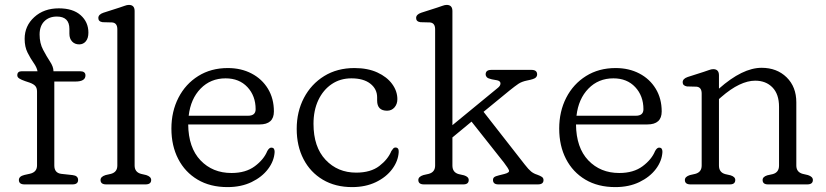

<svg xmlns="http://www.w3.org/2000/svg" viewBox="-20 -752 3368 783"><path d="M201.5 -77Q201.5 -46.5 230 -43L276 -38Q298.5 -35.5 298.5 -18Q298.5 0 275.5 0H80Q57 0 57 -18Q57 -33 79.5 -38.5L102 -43.5Q131 -50 131 -77.5V-378.5Q131 -393 124.2 -401Q117.5 -409 101 -415L83 -421Q67 -426.5 58.8 -431.8Q50.5 -437 50.5 -445Q50.5 -461.5 69 -461.5H133Q130 -477.5 117.2 -495.5Q104.5 -513.5 92.5 -537.2Q80.5 -561 80.5 -593.5Q80.5 -646.5 119.8 -682.2Q159 -718 220 -718Q277.5 -718 309 -690Q340.5 -662 340.5 -619Q340.5 -596 330 -583.5Q319.5 -571 303 -571Q285 -571 274 -582.8Q263 -594.5 263 -614.5V-634Q263 -684.5 212 -684.5Q180 -684.5 160.8 -665.2Q141.5 -646 141.5 -611Q141.5 -576 155.8 -549Q170 -522 184 -500.8Q198 -479.5 198 -462.5V-461.5H306Q328.5 -461.5 328.5 -444.5Q328.5 -419.5 287.5 -419.5H201.5ZM529 -707V-77Q529 -50 555 -43L576.5 -38Q596.5 -31.5 596.5 -18Q596.5 0 573.5 0H413Q390 0 390 -18Q390 -31.5 410.5 -38L432.5 -43Q458.5 -50 458.5 -77V-632.5Q458.5 -658.5 437.5 -660.5L398.5 -661.5Q381 -664 381 -678.5Q381 -693 401.5 -700L467 -721Q478 -724.5 488 -728.2Q498 -732 505.5 -732Q529 -732 529 -707Z M1097 -297.5Q1097 -244.5 1038.5 -244.5H747.5Q748.5 -149.5 797.8 -98Q847 -46.5 924 -46.5Q982 -46.5 1019 -74Q1056 -101.5 1070 -136Q1078 -150.5 1087 -150Q1100 -150 1100 -132.5Q1098 -95.5 1073.2 -62.8Q1048.5 -30 1006 -9.5Q963.5 11 908 11Q837 11 785.8 -19.5Q734.5 -50 706.8 -103.8Q679 -157.5 679 -227.5Q679 -297.5 707.8 -353.5Q736.5 -409.5 788.5 -442Q840.5 -474.5 909 -474.5Q963.5 -474.5 1006 -452.2Q1048.5 -430 1072.8 -390Q1097 -350 1097 -297.5ZM900 -432.5Q839 -432.5 798.2 -390.8Q757.5 -349 749.5 -280H991.5Q1022.5 -280 1022.5 -306.5Q1022.5 -361 989 -396.8Q955.5 -432.5 900 -432.5Z M1600.5 -347.5Q1600.5 -327.5 1588.8 -314Q1577 -300.5 1558.5 -300.5Q1518 -300.5 1518 -342V-355Q1518 -389 1490.2 -410.8Q1462.5 -432.5 1413 -432.5Q1367.5 -432.5 1332.8 -409Q1298 -385.5 1278.2 -343.8Q1258.5 -302 1258.5 -247Q1258.5 -152.5 1307.8 -100.2Q1357 -48 1432.5 -48Q1491.5 -48 1526.8 -75Q1562 -102 1576 -136Q1580.5 -143 1584 -146.8Q1587.5 -150.5 1593 -150.5Q1607 -150 1606 -132Q1604 -95.5 1579.5 -62.5Q1555 -29.5 1512.8 -9.2Q1470.5 11 1416 11Q1347.5 11 1296.5 -19.2Q1245.5 -49.5 1217.8 -103Q1190 -156.5 1190 -226.5Q1190 -296.5 1219.5 -352.8Q1249 -409 1302 -441.8Q1355 -474.5 1425.5 -474.5Q1479.5 -474.5 1518.8 -456.5Q1558 -438.5 1579.2 -409.5Q1600.5 -380.5 1600.5 -347.5Z M1709 0Q1686 0 1686 -18Q1686 -31.5 1706.5 -38L1728.5 -43Q1754.5 -50 1754.5 -77V-632.5Q1754.5 -658.5 1733.5 -660.5L1694.5 -661.5Q1677 -664 1677 -678.5Q1677 -693 1697.5 -700L1763 -721Q1774 -724.5 1784 -728.2Q1794 -732 1801.5 -732Q1825 -732 1825 -707V-241.5L2010 -393.5Q2021 -402 2021 -411.8Q2021 -421.5 2007.5 -424.5L1985.5 -428.5Q1970 -432 1965.2 -437.2Q1960.5 -442.5 1960.5 -448.5Q1960.5 -467 1983.5 -467H2147.5Q2170.5 -467 2170.5 -448.5Q2170.5 -440.5 2163.8 -434.8Q2157 -429 2131 -424Q2108 -419.5 2094.2 -410.2Q2080.5 -401 2057.5 -382.5L1952 -296L2120 -81Q2135.5 -61 2146 -52.5Q2156.5 -44 2171 -39.5Q2183.5 -35 2190 -30.5Q2196.5 -26 2196.5 -17.5Q2196.5 0 2173.5 0H2012.5Q1990.5 0 1990.5 -18Q1990.5 -25.5 1995.5 -29.5Q2000.5 -33.5 2015 -37L2037 -42.5Q2058.5 -48 2055.8 -56.8Q2053 -65.5 2035.5 -88.5L1903 -256L1825 -191.5V-77Q1825 -49 1850.5 -42L1872.5 -37Q1891.5 -31 1891.5 -18Q1891.5 0 1869.5 0Z M2678.5 -297.5Q2678.5 -244.5 2620 -244.5H2329Q2330 -149.5 2379.2 -98Q2428.5 -46.5 2505.5 -46.5Q2563.5 -46.5 2600.5 -74Q2637.5 -101.5 2651.5 -136Q2659.5 -150.5 2668.5 -150Q2681.5 -150 2681.5 -132.5Q2679.5 -95.5 2654.8 -62.8Q2630 -30 2587.5 -9.5Q2545 11 2489.5 11Q2418.5 11 2367.2 -19.5Q2316 -50 2288.2 -103.8Q2260.5 -157.5 2260.5 -227.5Q2260.5 -297.5 2289.2 -353.5Q2318 -409.5 2370 -442Q2422 -474.5 2490.5 -474.5Q2545 -474.5 2587.5 -452.2Q2630 -430 2654.2 -390Q2678.5 -350 2678.5 -297.5ZM2481.5 -432.5Q2420.5 -432.5 2379.8 -390.8Q2339 -349 2331 -280H2573Q2604 -280 2604 -306.5Q2604 -361 2570.5 -396.8Q2537 -432.5 2481.5 -432.5Z M2912 -445V-390.5Q3008 -475.5 3086 -475.5Q3148 -475.5 3187.8 -436.8Q3227.5 -398 3227.5 -334.5V-77Q3227.5 -50 3253.5 -43L3275 -38Q3295 -31.5 3295 -18Q3295 0 3272 0H3112Q3090 0 3090 -18Q3090 -31 3109 -37L3131.5 -42Q3157 -49 3157 -77V-316.5Q3157 -368 3130.2 -395.5Q3103.5 -423 3059.5 -423Q3029.5 -423 2994.8 -406.5Q2960 -390 2920.5 -355.5L2912 -348V-77Q2912 -49 2937.5 -42L2959.5 -37Q2978.5 -31 2978.5 -18Q2978.5 0 2956.5 0H2796Q2773 0 2773 -18Q2773 -31.5 2793.5 -38L2815.5 -43Q2841.5 -50 2841.5 -77V-370.5Q2841.5 -396.5 2820.5 -398.5L2781.5 -399.5Q2764 -402.5 2764 -416.5Q2764 -431 2784.5 -438L2850 -459Q2861 -462.5 2871 -466.2Q2881 -470 2888.5 -470Q2912 -470 2912 -445Z"/></svg>

Font: Fraunces 9pt S100 Light
Style: Regular
Weight: 300
Version: Version 1.000; ttfautohint (v1.8.3)